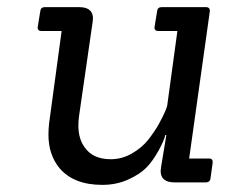

<svg xmlns="http://www.w3.org/2000/svg" viewBox="-20 -512 648 539"><path d="M202 -492Q241 -492 241 -460Q241 -456 240 -450L202 -187Q200 -173 200 -160Q200 -122 218 -98Q241 -65 291 -65Q322 -65 350 -81Q378 -97 395.5 -119Q413 -141 426 -164Q450 -208 450 -220L478 -425H425Q412 -425 414 -437L421 -480Q422 -492 434 -492H558Q570 -492 569 -480L511 -67H567Q578 -67 577 -55L571 -12Q570 0 557 0H470Q431 0 431 -32Q431 -36 432 -42L447 -133H444Q441 -118 425 -89Q409 -60 391 -41.5Q373 -23 340 -8Q307 7 267 7Q187 7 147 -40Q116 -78 116 -134Q116 -150 118 -167L153 -425H97Q84 -425 86 -437L93 -480Q94 -492 106 -492Z"/></svg>

Font: Sanchez
Style: Italic
Weight: 400
Designer: Daniel Hernández
Foundry: LatinoType
Version: Version 1.001